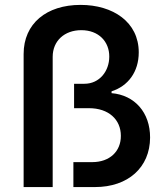

<svg xmlns="http://www.w3.org/2000/svg" viewBox="-20 -757 677 777"><path d="M75.6 -538.4V0H193.2V-527C193.2 -591.6 241.1 -634.9 308.9 -634.9C379.6 -634.9 422.6 -588.4 422.2 -527.7C422.2 -469.8 383.2 -418 321.7 -418H279.8V-319.2H340.2C419.4 -319.2 469.1 -273.4 469.1 -207.4C469.5 -144.5 424 -100.9 353.3 -100.9H277V0H364.7C497.9 0 587 -79.2 587.4 -200.3C587.7 -301.8 524.9 -372.2 431.5 -380V-387.4C498.2 -408.7 541.5 -465.9 541.5 -545.1C541.5 -668 437.1 -737.2 306.1 -737.2C168.3 -737.2 75.6 -661.9 75.6 -538.4Z"/></svg>

Font: Magic Ui Pro Semi Bold
Style: Regular
Weight: 600
Designer: Stefan Endress, Andreas Faust
Version: Version 1.000;FEAKit 1.0